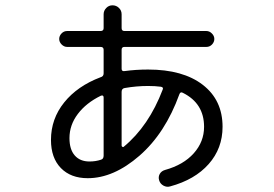

<svg xmlns="http://www.w3.org/2000/svg" viewBox="-20 -655 1040 730"><path d="M363.3 -291Q307.6 -263.7 275.9 -221.7Q244.1 -179.7 244.1 -129.9Q244.1 -86.9 264.2 -64Q284.2 -41 320.3 -41Q343.8 -41 364.3 -47.9Q374 -50.8 374 -63.5V-284.2Q374 -294.9 363.3 -291ZM543 -328.1Q499 -328.1 454.1 -320.3Q442.4 -318.4 442.4 -305.7V-101.6Q442.4 -98.6 445.3 -96.7Q448.2 -94.7 450.2 -96.7Q545.9 -175.8 598.6 -314.5Q602.5 -323.2 591.8 -325.2Q570.3 -328.1 543 -328.1ZM313.5 22.5Q249 22.5 211.4 -16.1Q173.8 -54.7 173.8 -123Q173.8 -203.1 224.1 -265.6Q274.4 -328.1 362.3 -361.3Q374 -364.3 374 -376V-465.8Q374 -476.6 362.3 -476.6H235.4Q223.6 -476.6 214.4 -485.8Q205.1 -495.1 205.1 -506.8Q205.1 -518.6 213.9 -527.8Q222.7 -537.1 235.4 -537.1H362.3Q374 -537.1 374 -547.9V-600.6Q374 -614.3 383.8 -624.5Q393.6 -634.8 407.7 -634.8Q421.9 -634.8 432.1 -625Q442.4 -615.2 442.4 -600.6V-547.9Q442.4 -537.1 453.1 -537.1H764.6Q776.4 -537.1 785.6 -527.8Q794.9 -518.6 794.9 -506.8Q794.9 -495.1 786.1 -485.8Q777.3 -476.6 764.6 -476.6H453.1Q442.4 -476.6 442.4 -465.8V-393.6Q442.4 -382.8 454.1 -384.8Q496.1 -390.6 543 -390.6Q675.8 -390.6 751 -332.5Q826.2 -274.4 826.2 -172.9Q826.2 -90.8 773.4 -31.2Q720.7 28.3 627 53.7Q614.3 57.6 601.6 50.8Q588.9 43.9 585 30.3Q581.1 17.6 587.4 6.3Q593.8 -4.9 607.4 -8.8Q677.7 -28.3 716.8 -72.3Q755.9 -116.2 755.9 -172.9Q755.9 -261.7 675.8 -301.8Q666 -307.6 662.1 -296.9Q608.4 -148.4 510.3 -63Q412.1 22.5 313.5 22.5Z"/></svg>

Font: Rounded-X Mgen+ 1mn regular
Style: Regular
Weight: 400
Designer: [Source Han Sans]
Ryoko NISHIZUKA  (kana & ideographs); Paul D. Hunt (Latin, Greek & Cyrillic); Wenlong ZHANG  (bopomofo
Version: Version 1.059.20150602